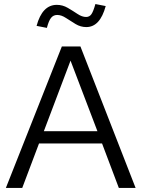

<svg xmlns="http://www.w3.org/2000/svg" viewBox="-20 -930 700 950"><path d="M9 0 286 -700H378L651 0H568L485 -220H173L90 0ZM197 -281H462L329 -630ZM212 -792 161 -802Q189 -906 261 -906Q290 -906 315.5 -891Q341 -876 363.5 -861Q386 -846 406 -846Q423 -846 432.5 -860Q442 -874 452 -910L503 -900Q475 -796 407 -796Q379 -796 354 -811Q329 -826 306.5 -841Q284 -856 263 -856Q244 -856 232.5 -841.5Q221 -827 212 -792Z"/></svg>

Font: Red Hat Text VF
Style: Regular
Weight: 400
Designer: Pentagram, MCKL
Foundry: Pentagram, MCKL
Version: Version 1.023